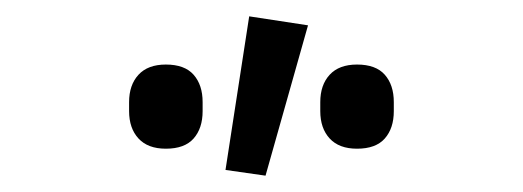

<svg xmlns="http://www.w3.org/2000/svg" viewBox="-20 -800 640 235"><path d="M305 -585 256 -592 285 -780 357 -769ZM183 -618Q161 -618 149.5 -630.5Q138 -643 138 -664V-675Q138 -696 149.5 -708.5Q161 -721 183 -721Q206 -721 217 -708.5Q228 -696 228 -675V-664Q228 -643 217 -630.5Q206 -618 183 -618ZM417 -618Q395 -618 383.5 -630.5Q372 -643 372 -664V-675Q372 -696 383.5 -708.5Q395 -721 417 -721Q440 -721 451 -708.5Q462 -696 462 -675V-664Q462 -643 451 -630.5Q440 -618 417 -618Z"/></svg>

Font: Lilex
Style: Regular
Weight: 400
Monospace: yes
Designer: Mike Abbink, Paul van der Laan, Pieter van Rosmalen, Mikhael Khrustik
Foundry: Mikhael Khrustik
Version: Version 2.510